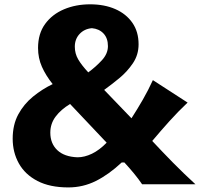

<svg xmlns="http://www.w3.org/2000/svg" viewBox="-20 -837 908 872"><path d="M290.5 14.2Q206.5 14.2 150.1 -15.1Q93.8 -44.4 65.7 -94.7Q37.6 -145 37.6 -207Q37.6 -270.5 63 -317.4Q88.4 -364.3 129.9 -398.2Q171.4 -432.1 219.2 -455.1Q188 -494.1 170.4 -533.7Q152.8 -573.2 152.8 -619.1Q152.8 -684.1 184.8 -728Q216.8 -772 270.5 -794.7Q324.2 -817.4 389.2 -817.4Q454.1 -817.4 503.7 -795.7Q553.2 -773.9 581.3 -733.4Q609.4 -692.9 609.4 -635.7Q609.4 -587.9 583.5 -549.6Q557.6 -511.2 521.2 -481.4Q484.9 -451.7 453.1 -428.7L577.1 -299.8Q604.5 -342.3 628.9 -384.8Q653.3 -427.2 674.3 -473.1L832 -371.1Q788.6 -330.1 749 -286.1Q709.5 -242.2 671.4 -196.8Q717.3 -147.5 765.6 -98.4Q814 -49.3 867.7 0H625.5Q608.9 -24.4 588.4 -49.3Q567.9 -74.2 544.9 -99.1H532.7Q474.1 -44.4 415.5 -15.1Q356.9 14.2 290.5 14.2ZM380.9 -508.3Q415.5 -533.7 442.9 -563.5Q470.2 -593.3 470.2 -627.4Q470.2 -663.6 450.2 -684.8Q430.2 -706.1 397.5 -709Q363.3 -706.1 341.6 -682.9Q319.8 -659.7 319.8 -625Q319.8 -593.8 335 -567.6Q350.1 -541.5 380.9 -508.3ZM464.4 -189 298.3 -364.7Q256.8 -339.8 232.7 -307.6Q208.5 -275.4 208.5 -234.4Q208.5 -185.5 240 -155.3Q271.5 -125 332 -122.6Q363.8 -122.6 397.7 -138.9Q431.6 -155.3 464.4 -189Z"/></svg>

Font: Pinar DS2-Bold
Style: Regular
Weight: 700
Designer: Amin Abedi
Version: Version 2.000